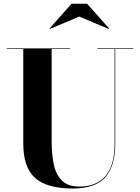

<svg xmlns="http://www.w3.org/2000/svg" viewBox="-20 -1014 765 1048"><path d="M412.5 -923.5 252.5 -856 250.5 -858.5 370.5 -993.5H455.5L575.5 -858.5L573.5 -856ZM17 -750H362V-746.5H262V-240Q262 -174 273.2 -118.2Q284.5 -62.5 317.2 -29Q350 4.5 414.5 4.5Q503 4.5 554.2 -51.8Q605.5 -108 605.5 -230V-746.5H511.5V-750H707.5V-746.5H609V-230Q609 -106.5 554 -45.8Q499 15 377 15Q236 15 171.5 -42.8Q107 -100.5 107 -230V-746.5H17Z"/></svg>

Font: Bodoni* 48pt
Style: Bold
Weight: 700
Version: Version 2.3